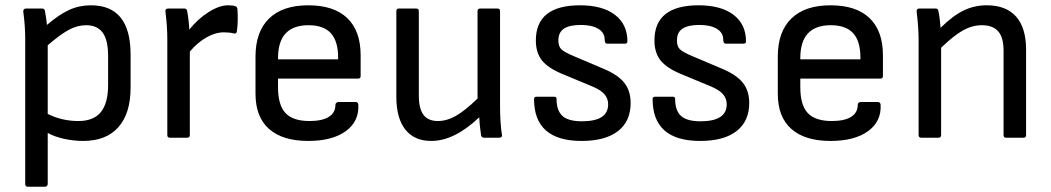

<svg xmlns="http://www.w3.org/2000/svg" viewBox="-20 -520 3969 725"><path d="M85 185.1Q75.2 185.1 75.2 174.8V-375Q75.2 -421.9 67.9 -476.1Q67.4 -481.4 70.3 -484.6Q73.2 -487.8 78.1 -487.8H139.2Q148.4 -487.8 149.9 -478Q156.2 -441.4 157.2 -425.8Q203.1 -465.3 241.5 -482.7Q279.8 -500 323.2 -500Q473.1 -500 473.1 -314V-189Q473.1 -91.8 427 -39.8Q380.9 12.2 293.9 12.2Q258.8 12.2 221.9 4.2Q185.1 -3.9 160.2 -18.1V174.8Q160.2 179.2 157.2 182.1Q154.3 185.1 149.9 185.1ZM305.2 -424.8Q272.9 -424.8 241 -408Q209 -391.1 160.2 -349.1V-89.8Q213.9 -63 275.9 -63Q333.5 -63 360.8 -96.7Q388.2 -130.4 388.2 -199.2V-309.1Q388.2 -368.7 367.7 -396.7Q347.2 -424.8 305.2 -424.8Z M621.6 0Q611.8 0 611.8 -9.8V-369.1Q611.8 -422.9 604.5 -477.1Q604 -481.9 606.9 -484.9Q609.9 -487.8 614.7 -487.8H675.8Q685.1 -487.8 686.5 -479Q693.4 -442.4 694.8 -408.2Q726.6 -448.2 767.3 -474.1Q808.1 -500 840.8 -500Q858.9 -500 867.7 -497.1Q875 -494.6 876.5 -486.8Q879.9 -438.5 874.5 -401.9Q873 -390.6 861.8 -394Q846.7 -397.9 825.7 -397.9Q793 -397.9 759 -378.4Q725.1 -358.9 696.8 -325.2V-9.8Q696.8 0 686.5 0Z M1144 12.2Q1047.4 12.2 996.1 -33Q944.8 -78.1 944.8 -166V-306.2Q944.8 -400.4 996.1 -450.2Q1047.4 -500 1144 -500Q1240.7 -500 1291.3 -451.7Q1341.8 -403.3 1341.8 -311V-232.9Q1341.8 -223.1 1332 -223.1H1029.8V-190.9Q1029.8 -123.5 1057.9 -93.3Q1085.9 -63 1148.9 -63Q1196.3 -63 1221.4 -78.6Q1246.6 -94.2 1246.6 -124Q1246.6 -128.9 1250 -131.8Q1253.4 -134.8 1257.8 -134.8H1322.8Q1331.1 -134.8 1333 -126Q1336.9 -62 1285.9 -24.9Q1234.9 12.2 1144 12.2ZM1029.8 -295.9H1256.8V-301.8Q1256.8 -364.7 1229.2 -394.8Q1201.7 -424.8 1145 -424.8Q1029.8 -424.8 1029.8 -300.8Z M1608.4 12.2Q1544.4 12.2 1510.5 -30.8Q1476.6 -73.7 1476.6 -154.8V-478Q1476.6 -487.8 1486.3 -487.8H1551.3Q1561.5 -487.8 1561.5 -478V-159.2Q1561.5 -109.9 1579.1 -86.4Q1596.7 -63 1633.3 -63Q1667 -63 1701.2 -82.3Q1735.4 -101.6 1783.2 -147.9V-478Q1783.2 -487.8 1793.5 -487.8H1858.4Q1868.2 -487.8 1868.2 -478V-122.1Q1868.2 -54.7 1875.5 -9.8Q1876.5 -5.4 1873.3 -2.7Q1870.1 0 1864.3 0H1808.6Q1797.9 0 1796.4 -9.8Q1790.5 -51.3 1789.6 -77.1Q1695.8 12.2 1608.4 12.2Z M2176.3 12.2Q1996.6 12.2 1996.6 -146Q1996.6 -154.8 2006.3 -154.8H2072.3Q2081.5 -154.8 2081.5 -147Q2081.5 -102.1 2104 -82Q2126.5 -62 2177.2 -62Q2276.4 -62 2276.4 -126Q2276.4 -147.9 2262.5 -164.1Q2248.5 -180.2 2218.3 -192.9L2104.5 -240.2Q2049.8 -262.7 2026.6 -291.7Q2003.4 -320.8 2003.4 -367.2Q2003.4 -500 2170.4 -500Q2254.9 -500 2302 -464.1Q2349.1 -428.2 2349.1 -363.8Q2349.1 -355 2339.4 -355H2273.4Q2263.2 -355 2263.2 -371.1Q2263.2 -396.5 2239.3 -411.1Q2215.3 -425.8 2173.3 -425.8Q2129.9 -425.8 2109.1 -411.6Q2088.4 -397.5 2088.4 -367.2Q2088.4 -345.2 2099.4 -334.2Q2110.4 -323.2 2146.5 -308.1L2260.3 -259.8Q2313.5 -237.3 2337.4 -207.3Q2361.3 -177.2 2361.3 -130.9Q2361.3 -62 2313.5 -24.9Q2265.6 12.2 2176.3 12.2Z M2624 12.2Q2444.3 12.2 2444.3 -146Q2444.3 -154.8 2454.1 -154.8H2520Q2529.3 -154.8 2529.3 -147Q2529.3 -102.1 2551.8 -82Q2574.2 -62 2625 -62Q2724.1 -62 2724.1 -126Q2724.1 -147.9 2710.2 -164.1Q2696.3 -180.2 2666 -192.9L2552.2 -240.2Q2497.6 -262.7 2474.4 -291.7Q2451.2 -320.8 2451.2 -367.2Q2451.2 -500 2618.2 -500Q2702.6 -500 2749.8 -464.1Q2796.9 -428.2 2796.9 -363.8Q2796.9 -355 2787.1 -355H2721.2Q2710.9 -355 2710.9 -371.1Q2710.9 -396.5 2687 -411.1Q2663.1 -425.8 2621.1 -425.8Q2577.6 -425.8 2556.9 -411.6Q2536.1 -397.5 2536.1 -367.2Q2536.1 -345.2 2547.1 -334.2Q2558.1 -323.2 2594.2 -308.1L2708 -259.8Q2761.2 -237.3 2785.2 -207.3Q2809.1 -177.2 2809.1 -130.9Q2809.1 -62 2761.2 -24.9Q2713.4 12.2 2624 12.2Z M3116.2 12.2Q3019.5 12.2 2968.3 -33Q2917 -78.1 2917 -166V-306.2Q2917 -400.4 2968.3 -450.2Q3019.5 -500 3116.2 -500Q3212.9 -500 3263.4 -451.7Q3314 -403.3 3314 -311V-232.9Q3314 -223.1 3304.2 -223.1H3002V-190.9Q3002 -123.5 3030 -93.3Q3058.1 -63 3121.1 -63Q3168.5 -63 3193.6 -78.6Q3218.8 -94.2 3218.8 -124Q3218.8 -128.9 3222.2 -131.8Q3225.6 -134.8 3230 -134.8H3294.9Q3303.2 -134.8 3305.2 -126Q3309.1 -62 3258.1 -24.9Q3207 12.2 3116.2 12.2ZM3002 -295.9H3229V-301.8Q3229 -364.7 3201.4 -394.8Q3173.8 -424.8 3117.2 -424.8Q3002 -424.8 3002 -300.8Z M3458.5 0Q3448.7 0 3448.7 -9.8V-366.2Q3448.7 -415 3441.4 -475.1Q3439.9 -487.8 3451.7 -487.8H3512.7Q3517.6 -487.8 3519.8 -485.8Q3522 -483.9 3523.4 -478Q3528.3 -458 3531.7 -415Q3577.6 -460.4 3618.2 -480.2Q3658.7 -500 3706.5 -500Q3778.8 -500 3816.7 -457.5Q3854.5 -415 3854.5 -333V-9.8Q3854.5 0 3844.7 0H3779.3Q3769.5 0 3769.5 -9.8V-329.1Q3769.5 -378.4 3749.3 -401.6Q3729 -424.8 3687.5 -424.8Q3651.9 -424.8 3617.2 -405.8Q3582.5 -386.7 3533.7 -339.8V-9.8Q3533.7 0 3523.4 0Z"/></svg>

Font: Sofia Sans
Style: Regular
Weight: 400
Designer: Botio Nikoltchev, Ani Petrova
Foundry: lettersoup
Version: Version 4.100